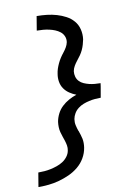

<svg xmlns="http://www.w3.org/2000/svg" viewBox="-104 -901 808 1122"><g transform="rotate(-10 300.0 -340.0)"><path d="M31 153 45 69Q64 69 82.5 67.5Q101 66 119.5 62Q138 58 157 51.5Q176 45 192.5 34.5Q209 24 221.5 7.5Q234 -9 237 -28Q240 -43 237.5 -57.5Q235 -72 230.5 -86Q226 -100 221 -114Q216 -128 212.5 -142Q209 -156 208.5 -171.5Q208 -187 210 -202Q214 -226 225.5 -249Q237 -272 255.5 -289.5Q274 -307 296.5 -319.5Q319 -332 343 -340Q322 -348 303.5 -360.5Q285 -373 272.5 -391Q260 -409 256 -432Q252 -455 256 -478Q258 -494 263 -509Q268 -524 275 -539Q282 -554 291 -568Q300 -582 310.5 -595Q321 -608 329.5 -622.5Q338 -637 341 -652Q344 -671 337 -687.5Q330 -704 316.5 -714.5Q303 -725 287 -731.5Q271 -738 253 -742Q235 -746 217 -747.5Q199 -749 180 -749L194 -833Q225 -833 255 -829.5Q285 -826 312.5 -818Q340 -810 365.5 -796.5Q391 -783 409.5 -761.5Q428 -740 435 -711Q442 -682 438 -652Q435 -637 430.5 -621.5Q426 -606 419 -591Q412 -576 402.5 -562.5Q393 -549 382.5 -536Q372 -523 363.5 -508.5Q355 -494 352 -478Q350 -461 354.5 -445Q359 -429 370 -417.5Q381 -406 396 -399.5Q411 -393 427 -389Q443 -385 460 -383.5Q477 -382 494 -382L491 -361L480 -298Q463 -298 445.5 -296.5Q428 -295 410.5 -291Q393 -287 376 -280.5Q359 -274 344 -262.5Q329 -251 319.5 -235Q310 -219 307 -202Q304 -183 308 -165Q312 -147 318 -130L319 -129Q323 -117 327 -105Q331 -93 333.5 -80.5Q336 -68 336 -54.5Q336 -41 334 -28Q329 4 312.5 32.5Q296 61 270.5 82Q245 103 215 116.5Q185 130 154 138.5Q123 147 92.5 150Q62 153 31 153Z"/></g></svg>

Font: Iosevka Slab MdExObl
Style: Regular
Weight: 500
Width: 7
Italic angle: -9°
Monospace: yes
Designer: Belleve Invis
Foundry: Belleve Invis
Version: Version 11.1.1; ttfautohint (v1.8.3)